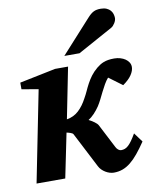

<svg xmlns="http://www.w3.org/2000/svg" viewBox="-84 -798 707 875"><g transform="rotate(-10 269.5 -361.0)"><path d="M536.1 -448.2Q536.1 -431.2 523.4 -411.9Q510.7 -392.6 482.9 -373L420.9 -418.9Q410.6 -407.2 401.9 -391.8Q393.1 -376.5 385 -360.1Q377 -343.8 368.9 -327.6Q360.8 -311.5 352.1 -297.9Q340.8 -281.2 327.4 -267.1Q314 -252.9 299.8 -244.1Q312.5 -237.8 325 -229Q337.4 -220.2 341.8 -211.9L398.9 -101.1Q402.8 -93.3 409.4 -88.1Q416 -83 422.9 -83Q431.6 -83 439.7 -85.9Q447.8 -88.9 455.8 -96.2Q463.9 -103.5 472.9 -116Q481.9 -128.4 493.2 -147.9L524.9 -105Q504.4 -74.7 486.3 -52.7Q468.3 -30.8 450.4 -16.4Q432.6 -2 413.6 5.1Q394.5 12.2 372.1 12.2Q363.3 12.2 353.3 9.3Q343.3 6.3 334 0.7Q324.7 -4.9 317.1 -12.5Q309.6 -20 305.2 -28.8L221.2 -191.9Q219.7 -194.8 216.1 -196.8Q212.4 -198.7 208 -200.4Q203.6 -202.1 199 -203.1Q194.3 -204.1 190.9 -205.1L148.9 0H16.1L100.1 -421.9L22.9 -435.1V-465.8L189.9 -500H250L203.1 -264.2Q235.4 -269.5 258.1 -290.5Q280.8 -311.5 297.9 -344.2Q306.6 -359.4 314 -375.7Q321.3 -392.1 330.1 -408.4Q338.9 -424.8 350.8 -440.9Q362.8 -457 380.9 -472.2Q388.7 -478.5 396.7 -483.6Q404.8 -488.8 414.3 -492.4Q423.8 -496.1 435.5 -498Q447.3 -500 462.9 -500Q478 -500 491.2 -496.1Q504.4 -492.2 514.4 -485.4Q524.4 -478.5 530.3 -469Q536.1 -459.5 536.1 -448.2ZM499 -681.2Q499 -676.3 497.1 -670.2Q495.1 -664.1 491.5 -658.2Q487.8 -652.3 483.2 -647.2Q478.5 -642.1 472.7 -639.2L312 -550.8H241.7L378.9 -702.1Q387.2 -711.4 394.3 -717.5Q401.4 -723.6 408.7 -727.3Q416 -731 423.8 -732.4Q431.6 -733.9 441.9 -733.9Q458 -733.9 469 -729Q480 -724.1 486.6 -716.6Q493.2 -709 496.1 -699.5Q499 -689.9 499 -681.2Z"/></g></svg>

Font: Charis SIL Cyr
Style: Bold Italic
Weight: 700
Italic angle: -11°
Foundry: SIL International
Version: Version 5.000